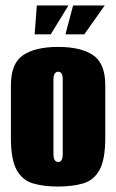

<svg xmlns="http://www.w3.org/2000/svg" viewBox="-20 -676 426 704"><path d="M193 8Q140 8 101 -3.5Q62 -15 41 -53Q20 -91 20 -170V-363Q20 -444 65 -474Q110 -504 193 -504Q276 -504 321 -474Q366 -444 366 -363V-171Q366 -91 345 -53Q324 -15 285 -3.5Q246 8 193 8ZM193 -82Q201 -82 205.5 -88.5Q210 -95 210 -112V-383Q210 -400 205.5 -406.5Q201 -413 193 -413Q186 -413 181 -406.5Q176 -400 176 -383V-112Q176 -95 181 -88.5Q186 -82 193 -82ZM107 -550 115 -656H231L166 -550ZM220 -550 248 -656H364L289 -550Z"/></svg>

Font: Alumni Sans Thin Black
Style: Regular
Weight: 900
Version: Version 1.018